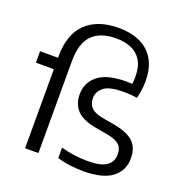

<svg xmlns="http://www.w3.org/2000/svg" viewBox="-145 -945 1028 1082"><g transform="rotate(20 369.0 -404.0)"><path d="M473 9.5Q431.5 9.5 391.5 4.5Q351.5 -0.5 314 -12V-74.5Q356 -63 395.5 -57.8Q435 -52.5 473.5 -52.5Q554 -52.5 588 -76.8Q622 -101 622 -145Q622 -181.5 602.2 -201.2Q582.5 -221 532 -231L450 -245.5Q371 -260.5 337.8 -297.5Q304.5 -334.5 304.5 -392Q304.5 -461.5 358.5 -505Q412.5 -548.5 526.5 -548.5Q543.5 -548.5 563 -547.5Q566 -569.5 566 -589.5Q566 -651.5 543.2 -688.2Q520.5 -725 481 -741.2Q441.5 -757.5 390.5 -757.5Q298 -757.5 248.8 -708.8Q199.5 -660 199.5 -549.5V0H119.5V-474H12V-542.5H119.5V-550Q119.5 -683.5 189.5 -750.8Q259.5 -818 386.5 -818Q456.5 -818 511 -793.8Q565.5 -769.5 597 -717.8Q628.5 -666 628.5 -584.5Q628.5 -560 624.5 -532Q620.5 -504 614.5 -482.5Q599.5 -485 580.8 -486.8Q562 -488.5 535.5 -488.5Q448 -488.5 415 -462Q382 -435.5 382 -396Q382 -364.5 400.8 -342.5Q419.5 -320.5 468.5 -310.5L551 -296Q630 -280.5 664.8 -246.2Q699.5 -212 699.5 -149.5Q699.5 -76 643.2 -33.2Q587 9.5 473 9.5Z"/></g></svg>

Font: Encode Sans Semi Expanded
Style: Regular
Weight: 400
Width: 6
Designer: Multiple Designers
Foundry: Impallari Type
Version: Version 3.000; ttfautohint (v1.8.3) -l 8 -r 50 -G 200 -x 14 